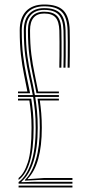

<svg xmlns="http://www.w3.org/2000/svg" viewBox="-20 -825 395 845"><path d="M59.2 -414.5V-422.2H100.5Q93.2 -460.2 85.4 -498.5Q77.5 -536.8 72.1 -583Q66.8 -629.2 66.8 -691.5Q66.8 -746.2 94.8 -775.8Q122.8 -805.2 174.5 -805.2Q233 -805.2 259.1 -778.8Q285.2 -752.2 286.8 -691.2Q287.2 -671 287.4 -640.8Q287.5 -610.5 287.2 -579.8Q287 -549 286.5 -527.2H277.5Q278 -549 278.2 -579.6Q278.5 -610.2 278.4 -640.5Q278.2 -670.8 277.5 -691Q276 -748 252 -772.6Q228 -797.2 174.5 -797.2Q127 -797.2 101.5 -769.9Q76 -742.5 75.8 -691.5Q75.8 -627.5 81.8 -580.2Q87.8 -533 96.2 -493.8Q104.8 -454.5 112.5 -414.5ZM61.8 -16.8V-23.8Q96.8 -48.5 116.9 -108.4Q137 -168.2 137 -262.5Q137 -303 133.8 -336.1Q130.5 -369.2 125.8 -398.5H59.2V-406.5H124.2Q116.5 -449.2 107.2 -489.8Q98 -530.2 91.4 -578.1Q84.8 -626 84.8 -691.5Q85 -738.5 108.2 -763.9Q131.5 -789.2 174.5 -789.2Q223.2 -789.2 245.2 -766.4Q267.2 -743.5 268.5 -690.8Q269 -670.5 269.1 -640.2Q269.2 -610 269.1 -579.4Q269 -548.8 268.2 -527.2H259.2Q259.8 -548.8 260 -579.4Q260.2 -610 260.1 -640.1Q260 -670.2 259.5 -690.5Q258 -739.2 238.2 -760.4Q218.5 -781.5 174.5 -781.5Q135.8 -781.5 114.9 -758.1Q94 -734.8 94 -691.2Q93.8 -625.8 100.5 -578.1Q107.2 -530.5 116.5 -490.2Q125.8 -450 133.5 -406.5H239.2V-398.5H135Q139.8 -369.2 142.9 -336.1Q146 -303 146 -262.5Q146 -172.5 127.4 -114.1Q108.8 -55.8 74.5 -25.5V-23.2L136 -25H298.8V-16.8ZM140.5 -414.5Q132.8 -456 124 -495.9Q115.2 -535.8 109.1 -582.5Q103 -629.2 103 -691.2Q103.2 -773.5 174.5 -773.5Q213.8 -773.5 231.5 -754.1Q249.2 -734.8 250.2 -690Q250.8 -670 250.9 -640Q251 -610 250.9 -579.4Q250.8 -548.8 250 -527.2H241Q241.5 -549 241.8 -579.5Q242 -610 241.9 -640Q241.8 -670 241.2 -690Q240 -730.5 224.5 -748Q209 -765.5 174.5 -765.5Q112.2 -765.5 112.2 -691.2Q112.2 -631.2 118 -585.8Q123.8 -540.2 132.1 -501.4Q140.5 -462.5 148 -422.2H239.2V-414.5ZM61.8 -33V-41.5Q86.8 -61.2 102.8 -111.1Q118.8 -161 118.8 -262.5Q118.8 -297.8 116.1 -327Q113.5 -356.2 109.2 -382.8H59.2V-390.8H117.5Q122 -362.5 125 -331.4Q128 -300.2 128 -262.5Q128 -168.5 111.2 -112.8Q94.5 -57 61.8 -33ZM89.8 -30V-33.2Q120.5 -63.2 137.9 -121.8Q155.2 -180.2 155.2 -262.5Q155.2 -300.2 152.4 -331.5Q149.5 -362.8 145.2 -390.8H239.2V-382.8H155.2Q159 -356.5 161.5 -327.1Q164 -297.8 164 -262.5Q164 -102.2 101.8 -38.2L101.5 -36.5L172.5 -41.5H298.8V-33.2H155.8ZM61.8 0V-8.2H298.8V0Z"/></svg>

Font: Big Shoulders Inline Display Light
Style: Regular
Weight: 300
Designer: Patric King
Foundry: XO Type Co
Version: Version 1.000